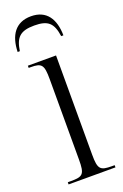

<svg xmlns="http://www.w3.org/2000/svg" viewBox="-143 -775 527 820"><g transform="rotate(-20 120.5 -365.0)"><path d="M8 -606H18C27 -666 49 -688 113 -688C175 -688 197 -668 206 -606H216C215 -680 184 -730 113 -730C42 -730 10 -680 8 -606ZM19 0H232V-10H220C167 -10 157 -18 157 -85V-536H29V-526H38C88 -526 97 -516 97 -450V-85C97 -18 88 -10 34 -10H19Z"/></g></svg>

Font: Noto Serif Display ExtraCondensed Light
Style: Regular
Weight: 300
Width: 2
Designer: Monotype Design Team
Foundry: Monotype Imaging Inc.
Version: Version 2.009